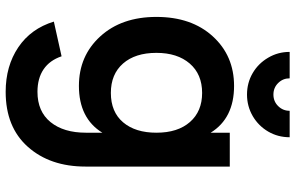

<svg xmlns="http://www.w3.org/2000/svg" viewBox="-203 -589 1047 681"><g transform="rotate(90 320.5 -248.5)"><path d="M184.6 -676.3Q164.1 -710.9 164.1 -752.4H257.8Q257.8 -728.5 274.4 -711.7Q291 -694.8 315.4 -694.8Q339.8 -694.8 356.4 -711.7Q373 -728.5 373 -752.4H466.8Q466.8 -710.9 446.8 -676.5Q426.8 -642.1 392.1 -621.6Q356.9 -601.1 315.4 -601.1Q273.9 -601.1 239.5 -621.1Q205.1 -641.1 184.6 -676.3ZM284.7 -555.2Q399.4 -555.2 450.7 -472.2V-540H570.8V-28.3Q570.8 97.7 500.7 176.3Q430.7 254.9 305.7 254.9Q214.4 254.9 147.9 210.2Q81.5 165.5 56.6 84L179.7 56.6Q193.8 98.6 225.8 120.4Q257.8 142.1 305.7 142.1Q375.5 142.1 413.1 95.7Q450.7 49.3 450.7 -29.8V-87.9Q399.4 -4.9 284.7 -4.9Q178.2 -4.9 109.1 -80.6Q40 -156.2 40 -279.8Q40 -404.3 108.9 -479.7Q177.7 -555.2 284.7 -555.2ZM309.6 -118.2Q377 -118.2 413.8 -161.6Q450.7 -205.1 450.7 -279.8Q450.7 -355.5 412.8 -398.7Q375 -441.9 309.6 -441.9Q243.2 -441.9 205.3 -397.9Q167.5 -354 167.5 -279.8Q167.5 -204.6 205.3 -161.4Q243.2 -118.2 309.6 -118.2Z"/></g></svg>

Font: Vela Sans Bd
Style: Bold
Weight: 700
Designer: Principal design: Mikhail Sharanda - project Manrope.
Design modification: Ravid Balaliev
Foundry: Mikhail Sharanda
Version: Version 1.001